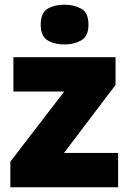

<svg xmlns="http://www.w3.org/2000/svg" viewBox="-20 -796 547 816"><path d="M482 0H24V-109L253 -407H37V-553H471V-435L252 -146H482ZM254 -776Q295 -776 325.5 -759Q356 -742 356 -691Q356 -642 325.5 -624.5Q295 -607 254 -607Q212 -607 182.5 -624.5Q153 -642 153 -691Q153 -742 182.5 -759Q212 -776 254 -776Z"/></svg>

Font: Noto Sans Bengali UI Black
Style: Regular
Weight: 900
Designer: Jelle Bosma - Monotype Design Team
Foundry: Monotype Imaging Inc.
Version: Version 2.003; ttfautohint (v1.8.4.7-5d5b)